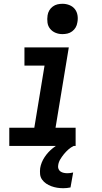

<svg xmlns="http://www.w3.org/2000/svg" viewBox="-20 -770 540 1013"><path d="M379 0H29V-96H161L215 -424H109V-520H343L273 -96H379ZM309 -590Q290 -590 273 -597Q256 -604 244.5 -618Q233 -632 230.5 -651Q228 -670 231 -689Q233 -703 240 -715Q247 -727 258.5 -735.5Q270 -744 283 -747Q296 -750 310 -750Q329 -750 346.5 -743Q364 -736 375 -722Q386 -708 389 -689Q392 -670 388 -651Q386 -637 379 -625Q372 -613 360.5 -604.5Q349 -596 336 -593Q323 -590 309 -590ZM314 223Q297 223 281.5 220.5Q266 218 251 212.5Q236 207 223.5 198.5Q211 190 202 177.5Q193 165 191.5 149Q190 133 192 117Q197 87 215 59.5Q233 32 259 11.5Q285 -9 315 -22Q345 -35 375 -40L369 0Q354 7 341 18.5Q328 30 317 43.5Q306 57 297.5 71.5Q289 86 287 102Q285 112 288.5 121Q292 130 299.5 135Q307 140 316.5 142Q326 144 336 144Q343 144 350 143Q357 142 366 140L352 219Q342 221 332.5 222Q323 223 314 223Z"/></svg>

Font: Iosevka Oblique
Style: Bold
Weight: 700
Italic angle: -9°
Monospace: yes
Designer: Belleve Invis
Foundry: Belleve Invis
Version: Version 32.5.0; ttfautohint (v1.8.4)